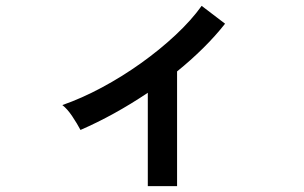

<svg xmlns="http://www.w3.org/2000/svg" viewBox="-20 -609 1040 656"><path d="M485 27V-292Q370 -215 255 -165Q244 -186 227 -211.5Q210 -237 193 -250Q259 -273 328 -310Q397 -347 461.5 -393Q526 -439 580 -489.5Q634 -540 669 -589L749 -528Q716 -486 674 -444.5Q632 -403 585 -365V27Z"/></svg>

Font: Zen Kaku Gothic New
Style: Bold
Weight: 700
Designer: Yoshimichi Ohira
Foundry: Positype
Version: Version 1.002